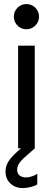

<svg xmlns="http://www.w3.org/2000/svg" viewBox="-20 -748 266 968"><path d="M71.3 -517.6H155.3V0Q149.4 5.9 143.1 11Q136.7 16.1 130.9 21.5Q98.6 48.3 82.5 67.6Q66.4 86.9 66.4 108.4Q66.4 126 78.4 136.2Q90.3 146.5 110.4 146.5Q125.5 146.5 141.8 140.9Q158.2 135.3 168 127.9V181.6Q156.2 189.5 135.3 194.8Q114.3 200.2 95.7 200.2Q56.6 200.2 32.2 176.8Q7.8 153.3 7.8 116.2Q7.8 85 27.8 58.3Q47.9 31.7 85.9 0H71.3ZM49.8 -664.1Q49.8 -681.6 58.3 -696Q66.9 -710.4 81.3 -719Q95.7 -727.5 113.3 -727.5Q130.4 -727.5 145 -719Q159.7 -710.4 168.2 -695.8Q176.8 -681.2 176.8 -664.1Q176.8 -647 168.2 -632.3Q159.7 -617.7 145 -609.1Q130.4 -600.6 113.3 -600.6Q95.7 -600.6 81.3 -609.1Q66.9 -617.7 58.3 -632.1Q49.8 -646.5 49.8 -664.1Z"/></svg>

Font: Reddit Sans Vanilla
Style: Regular
Weight: 400
Designer: Stephen Hutchings
Foundry: Reddit
Version: Version 1.013